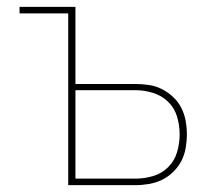

<svg xmlns="http://www.w3.org/2000/svg" viewBox="-20 -540 640 560"><path d="M179 0V-501H37V-520H200V-295H375Q395 -295 415 -292Q435 -289 452.5 -280Q470 -271 485 -257Q500 -243 509 -225Q518 -207 521.5 -187.5Q525 -168 525 -148Q525 -128 521.5 -108Q518 -88 509 -70.5Q500 -53 485 -38.5Q470 -24 452.5 -15.5Q435 -7 415 -3.5Q395 0 375 0ZM200 -19H375Q401 -19 426.5 -26.5Q452 -34 470.5 -52.5Q489 -71 496.5 -96.5Q504 -122 504 -148Q504 -174 496.5 -199.5Q489 -225 470.5 -243Q452 -261 426.5 -269Q401 -277 375 -277H200Z"/></svg>

Font: Zed Sans Thin Extended
Style: Regular
Weight: 100
Width: 7
Designer: Belleve Invis
Foundry: Belleve Invis
Version: Version 1.0.0; ttfautohint (v1.8.4)